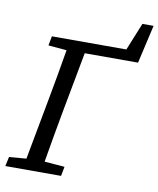

<svg xmlns="http://www.w3.org/2000/svg" viewBox="-89 -877 780 947"><g transform="rotate(10 301.5 -404.0)"><path d="M3 0 13 -47 99 -54 156 -360Q180 -488 201 -615L109 -623L118 -670H491L547 -808H603L559 -616H292L235 -311Q223 -247 212 -183Q201 -119 190 -55L291 -47L282 0Z"/></g></svg>

Font: Source Serif 4 SmText
Style: Italic
Weight: 400
Italic angle: -12°
Designer: Frank Grießhammer
Foundry: Adobe
Version: Version 4.005;hotconv 1.1.0;makeotfexe 2.6.0